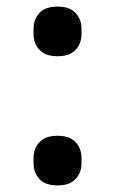

<svg xmlns="http://www.w3.org/2000/svg" viewBox="-20 -552 350 584"><path d="M155 12Q118 12 100 -7.5Q82 -27 82 -56V-71Q82 -100 100 -119.5Q118 -139 155 -139Q192 -139 210 -119.5Q228 -100 228 -71V-56Q228 -27 210 -7.5Q192 12 155 12ZM155 -381Q118 -381 100 -400.5Q82 -420 82 -449V-464Q82 -493 100 -512.5Q118 -532 155 -532Q192 -532 210 -512.5Q228 -493 228 -464V-449Q228 -420 210 -400.5Q192 -381 155 -381Z"/></svg>

Font: IBM Plex Sans Hebrew Medium
Style: Regular
Weight: 500
Designer: Mike Abbink, Paul van der Laan, Pieter van Rosmalen, Yanek Iontef
Foundry: Bold Monday
Version: Version 1.2